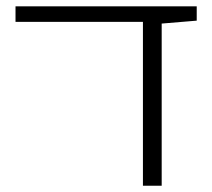

<svg xmlns="http://www.w3.org/2000/svg" viewBox="-20 -590 675 610"><path d="M605 -569.8V-524.4L493.7 -515.1V0H434.1V-520.5H29.3V-569.8Z"/></svg>

Font: Heebo Light
Style: Regular
Weight: 300
Designer: Oded Ezer
Foundry: Meir Sadan
Version: Version 2.001; ttfautohint (v1.5.14-ce02) -l 8 -r 50 -G 200 